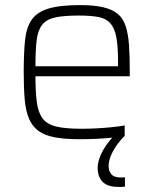

<svg xmlns="http://www.w3.org/2000/svg" viewBox="-20 -538 601 753"><path d="M292 8Q234 8 194.5 0.5Q155 -7 131 -24.5Q107 -42 94 -72Q81 -102 77 -147Q73 -192 73 -254Q73 -328 78 -378.5Q83 -429 103.5 -459.5Q124 -490 169 -504Q214 -518 293 -518Q349 -518 385 -509.5Q421 -501 442 -483.5Q463 -466 473 -435Q483 -404 486 -360Q489 -316 489 -256V-239H119Q119 -177 124.5 -136.5Q130 -96 147.5 -73Q165 -50 201.5 -41.5Q238 -33 300 -33Q326 -33 356.5 -34.5Q387 -36 416.5 -39Q446 -42 469 -46V-5Q449 -1 419.5 2Q390 5 357 6.5Q324 8 292 8ZM443 -258V-296Q443 -357 436 -393Q429 -429 412 -447.5Q395 -466 365 -471.5Q335 -477 290 -477Q232 -477 198 -470Q164 -463 146.5 -442Q129 -421 124 -382Q119 -343 119 -278H463ZM444 195Q414 195 396.5 185.5Q379 176 371 159Q363 142 363 122Q363 89 384 51.5Q405 14 438 -15L469 -5Q456 7 441 27Q426 47 416 70Q406 93 406 113Q406 132 416.5 145Q427 158 453 158Q456 158 459.5 158Q463 158 470 157V194Q462 195 457 195Q452 195 444 195Z"/></svg>

Font: Saira Thin ExtraLight
Style: Regular
Weight: 250
Version: Version 1.101